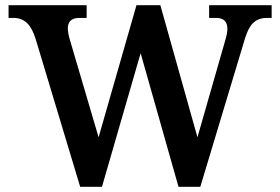

<svg xmlns="http://www.w3.org/2000/svg" viewBox="-20 -720 1080 740"><path d="M117 -571 289 0H373L522 -515L668 0H752L924 -571C940 -623 961 -651 1010 -651H1027V-700H786V-651H813C854 -651 865 -622 850 -571L741 -191L598 -700H506L360 -191L248 -571C233 -624 243 -651 287 -651H314V-700H13V-651H31C78 -651 101 -621 117 -571Z"/></svg>

Font: LT Superior Serif Semibold
Style: Regular
Weight: 600
Designer: Daniel Lyons
Foundry: LyonsType
Version: Version 2.120;FEAKit 1.0